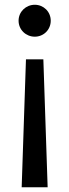

<svg xmlns="http://www.w3.org/2000/svg" viewBox="-20 -552 291 806"><path d="M126 -532C89 -532 58 -503 58 -465C58 -427 89 -398 126 -398C163 -398 193 -427 193 -465C193 -503 163 -532 126 -532ZM71 234H180L162 -303H89Z"/></svg>

Font: Hibana SubMedium
Style: Regular
Weight: 500
Width: 6
Designer: pygmalion
Foundry: ybstudio
Version: Version 0.930;hotconv 1.0.109;makeotfexe 2.5.65596